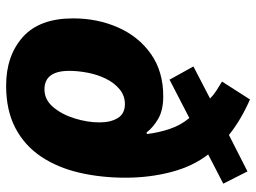

<svg xmlns="http://www.w3.org/2000/svg" viewBox="-122 -684 816 611"><g transform="rotate(90 285.5 -378.0)"><path d="M252 10Q157 10 97.5 -43Q38 -96 38 -203Q38 -281 67 -346.5Q96 -412 151.5 -451Q207 -490 286 -490Q330 -490 357.5 -474Q385 -458 401 -437L406 -438Q402 -474 390 -510Q378 -546 355 -573L233 -510L191 -586L293 -639Q282 -650 268 -659Q254 -668 239 -677L296 -766Q362 -737 409 -699L525 -758L564 -681L471 -633Q509 -584 527 -515Q545 -446 545 -370Q545 -292 529 -223Q513 -154 478 -101.5Q443 -49 387 -19.5Q331 10 252 10ZM264 -112Q297 -112 320.5 -140Q344 -168 356.5 -208.5Q369 -249 369 -287Q369 -323 355 -345.5Q341 -368 311 -368Q284 -368 263.5 -351Q243 -334 230 -307.5Q217 -281 211 -250Q205 -219 205 -191Q205 -112 264 -112Z"/></g></svg>

Font: Noto Sans ExtraBold
Style: Italic
Weight: 800
Italic angle: -12°
Designer: Monotype Design Team
Foundry: Monotype Imaging Inc.
Version: Version 2.013; ttfautohint (v1.8.4.7-5d5b)